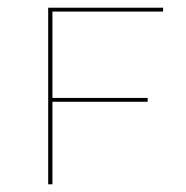

<svg xmlns="http://www.w3.org/2000/svg" viewBox="-20 -478 483 498"><path d="M116 -448V-224H363V-214H116V0H105V-458H403V-448Z"/></svg>

Font: Ysabeau SC Hairline
Style: Regular
Weight: 100
Designer: Christian Thalmann (Catharsis Fonts)
Version: Version 0.003